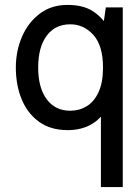

<svg xmlns="http://www.w3.org/2000/svg" viewBox="-20 -520 565 782"><path d="M391 242V-105L418 -88.5Q397.5 -40.5 355 -15.2Q312.5 10 256 10Q186 10 139 -24Q92 -58 68.2 -115.8Q44.5 -173.5 44.5 -245Q44.5 -312 69.5 -370.2Q94.5 -428.5 141.8 -464.2Q189 -500 255 -500Q319 -500 358.5 -474.2Q398 -448.5 426 -401.5L395 -378L411 -490H480V242ZM266 -69Q303 -69 333 -87.2Q363 -105.5 381.2 -144.2Q399.5 -183 399.5 -245Q399.5 -334 360.5 -377.5Q321.5 -421 266 -421Q205 -421 170.2 -374.5Q135.5 -328 135.5 -245Q135.5 -162.5 170.2 -115.8Q205 -69 266 -69Z"/></svg>

Font: Cabin
Style: Regular
Weight: 400
Width: 4
Designer: Pablo Impallari
Foundry: Pablo Impallari. http://www.impallari.com Igino Marini. http://www.ikern.com
Version: Version 3.001